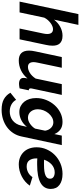

<svg xmlns="http://www.w3.org/2000/svg" viewBox="671 -1445 993 2383"><g transform="rotate(90 1167.5 -253.5)"><path d="M151 -730H285L220 -427Q259 -478 311 -505.5Q363 -533 420 -533Q455 -533 478.5 -523.5Q502 -514 516.5 -497.5Q531 -481 537 -458.5Q543 -436 543 -410Q543 -390 540.5 -369Q538 -348 533 -327L464 0H330L392 -294Q398 -322 398 -343Q398 -415 337 -415Q321 -415 301 -407Q281 -399 261.5 -384.5Q242 -370 224.5 -350Q207 -330 195 -306L130 0H-4Z M727 10Q604 10 604 -118Q604 -135 606.5 -154.5Q609 -174 614 -196L684 -524H817L754 -225Q751 -210 749 -198Q747 -186 747 -175Q747 -104 807 -104Q842 -104 880.5 -127.5Q919 -151 951 -199L1020 -524H1154L1075 -154Q1074 -149 1073.5 -144.5Q1073 -140 1073 -136Q1073 -115 1097 -114L1073 0Q1055 3 1041.5 5Q1028 7 1017 7Q982 7 962.5 -7Q943 -21 943 -50Q943 -58 944 -68Q945 -78 950 -98Q905 -44 847.5 -17Q790 10 727 10Z M1339 223Q1257 223 1206.5 194.5Q1156 166 1127 114L1215 43Q1235 80 1273 101Q1311 122 1360 122Q1389 122 1417.5 113.5Q1446 105 1469.5 87Q1493 69 1510.5 41Q1528 13 1536 -25L1550 -91Q1516 -46 1467 -21.5Q1418 3 1367 3Q1325 3 1293 -13.5Q1261 -30 1238.5 -58Q1216 -86 1204.5 -124Q1193 -162 1193 -206Q1193 -271 1217 -330.5Q1241 -390 1281.5 -435Q1322 -480 1375.5 -506.5Q1429 -533 1489 -533Q1547 -533 1584.5 -505.5Q1622 -478 1640 -432L1659 -524H1777L1670 -25Q1658 33 1627.5 79Q1597 125 1553 157Q1509 189 1454.5 206Q1400 223 1339 223ZM1436 -104Q1475 -104 1512.5 -130Q1550 -156 1572 -192L1598 -317Q1591 -363 1562 -391Q1533 -419 1495 -419Q1462 -419 1432.5 -402Q1403 -385 1380.5 -357.5Q1358 -330 1345 -295.5Q1332 -261 1332 -226Q1332 -200 1339.5 -178Q1347 -156 1360.5 -139.5Q1374 -123 1393 -113.5Q1412 -104 1436 -104Z M2018 10Q1968 10 1928.5 -6.5Q1889 -23 1861 -52.5Q1833 -82 1818.5 -122.5Q1804 -163 1804 -211Q1804 -276 1829.5 -334.5Q1855 -393 1899.5 -437Q1944 -481 2004.5 -507Q2065 -533 2135 -533Q2220 -533 2270.5 -495.5Q2321 -458 2321 -387Q2321 -218 2019 -218Q2001 -218 1982 -218Q1963 -218 1942 -220V-207Q1942 -154 1966 -121Q1990 -88 2042 -88Q2082 -88 2117.5 -107Q2153 -126 2174 -160L2280 -127Q2260 -97 2231 -71.5Q2202 -46 2167.5 -28Q2133 -10 2095 0Q2057 10 2018 10ZM2115 -436Q2086 -436 2061 -425.5Q2036 -415 2016.5 -397Q1997 -379 1982 -355Q1967 -331 1958 -304Q1974 -303 1989 -303Q2004 -303 2020 -303Q2068 -303 2101.5 -308Q2135 -313 2155.5 -323Q2176 -333 2185 -346.5Q2194 -360 2194 -378Q2194 -407 2172 -421.5Q2150 -436 2115 -436Z"/></g></svg>

Font: PTCRaleway
Style: Bold Italic
Weight: 700
Italic angle: -12°
Designer: Matt McInerney, Pablo Impallari, Rodrigo Fuenzalida
Foundry: Matt McInerney, Pablo Impallari, Rodrigo Fuenzalida
Version: Version 3.000g; ttfautohint (v1.5) -l 8 -r 28 -G 28 -x 14 -D